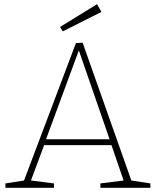

<svg xmlns="http://www.w3.org/2000/svg" viewBox="-20 -898 745 918"><path d="M238 -21V0H6V-21L95 -35L343 -692L375 -694L608 -35L699 -21V0H460V-21L571 -35L513 -204H191L128 -35ZM200 -232H504L357 -657ZM280 -748 267 -769 444 -878 465 -841Z"/></svg>

Font: Bitter ExtraLight
Style: Regular
Weight: 200
Designer: Sol Matas, and Bitter project Authors
Foundry: Sol Matas
Version: Version 2.001